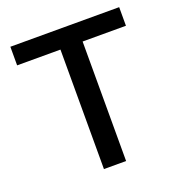

<svg xmlns="http://www.w3.org/2000/svg" viewBox="-127 -805 854 912"><g transform="rotate(-20 300.0 -349.0)"><path d="M575 -604V-698H25V-604H244V0H356V-604Z"/></g></svg>

Font: IBM Plex Mono Medm
Style: Regular
Weight: 500
Monospace: yes
Designer: Mike Abbink, Paul van der Laan, Pieter van Rosmalen
Foundry: Bold Monday
Version: Version 2.004